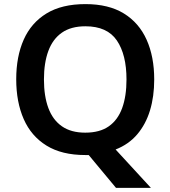

<svg xmlns="http://www.w3.org/2000/svg" viewBox="-20 -745 830 935"><path d="M731 -358Q731 -275 710.5 -207.5Q690 -140 648.5 -91Q607 -42 543 -17L715 170H545L412 10Q408 10 403.5 10Q399 10 395 10Q281 10 206.5 -36Q132 -82 95.5 -165Q59 -248 59 -359Q59 -470 95.5 -552Q132 -634 206.5 -679.5Q281 -725 396 -725Q509 -725 583 -679.5Q657 -634 694 -551.5Q731 -469 731 -358ZM194 -358Q194 -277 215.5 -219Q237 -161 281.5 -130Q326 -99 395 -99Q466 -99 510 -130Q554 -161 575 -219Q596 -277 596 -358Q596 -479 549 -548Q502 -617 396 -617Q326 -617 281.5 -586Q237 -555 215.5 -497Q194 -439 194 -358Z"/></svg>

Font: Noto Sans Cham SemiBold
Style: Regular
Weight: 600
Version: Version 2.002